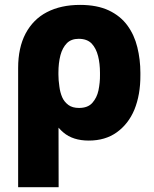

<svg xmlns="http://www.w3.org/2000/svg" viewBox="-20 -573 638 796"><path d="M223.1 203.1H55.2V-291Q55.2 -375 85.9 -433.6Q117.7 -493.2 174.3 -522.5Q232.4 -552.7 312 -552.7Q382.3 -552.7 431.2 -529.8Q479.5 -506.8 508.3 -467.3Q537.1 -427.7 549.3 -377.4Q562 -325.7 562 -271.5V-261.2Q562.5 -180.7 537.1 -118.2Q512.2 -58.6 463.4 -23.9Q416 9.8 348.1 9.8Q282.2 9.8 242.7 -23.9Q202.6 -57.6 182.1 -116.7Q161.6 -176.3 151.4 -253.4L222.2 -263.7Q222.2 -240.7 226.1 -214.8Q229 -190.4 237.8 -169.9Q246.1 -150.9 263.7 -137.7Q280.3 -125.5 307.6 -125.5Q344.2 -125.5 362.8 -146.5Q381.8 -168 388.2 -198.2Q395 -231.9 394.5 -261.2V-271.5Q394.5 -309.1 386.7 -340.3Q378.4 -373 359.9 -392.6Q340.8 -412.1 306.2 -412.1Q275.4 -412.1 257.3 -394Q238.8 -375 230.5 -343.8Q222.2 -311.5 222.2 -272Z"/></svg>

Font: My Font
Style: Regular
Weight: 500
Designer: Rasmus Andersson
Foundry: rsms
Version: Version 0.001